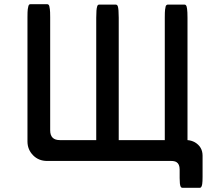

<svg xmlns="http://www.w3.org/2000/svg" viewBox="-20 -748 1040 908"><path d="M938 -11.7V88.9Q938 110.8 936.3 122.3Q934.6 133.8 930.7 137.7Q928.2 140.1 924.8 140.1H842.8Q836.9 140.1 834 133.8Q829.6 124.5 829.6 93.8V53.7Q829.6 27.8 814.5 18.6Q805.2 13.2 790 13.2H203.1Q162.6 13.2 136.2 -13.9Q109.9 -41 109.9 -79.1V-666Q109.9 -693.8 111.3 -704.6Q112.8 -715.3 114.3 -719.2Q116.7 -728 123 -728H204.1Q207 -728 209 -726.1Q211.9 -723.6 213.1 -719.5Q214.4 -715.3 215.8 -704.6Q217.3 -693.8 217.3 -666V-131.8Q217.3 -108.4 228.8 -96.9Q240.2 -85.4 263.7 -85.4H435.1V-664.1Q435.1 -705.1 439.5 -717.3Q441.9 -726.1 448.2 -726.1H528.3Q531.2 -726.1 533.2 -724.1Q536.1 -721.7 537.1 -718.3Q541.5 -705.1 541.5 -664.1V-85.4H759.3V-664.1Q759.3 -691.9 760.7 -702.6Q762.2 -713.4 763.4 -717.5Q764.6 -721.7 766.6 -723.1Q769.5 -726.1 772.5 -726.1H853.5Q856.4 -726.1 858.4 -724.1Q863.3 -719.7 864.7 -706.5Q866.7 -691.9 866.7 -664.1V-85.4Q885.3 -84 901.4 -75.2Q938 -53.7 938 -11.7Z"/></svg>

Font: YuPearl-Medium
Style: Medium
Weight: 500
Designer: Max Yao
Foundry: Max-Everyday
Version: Version 1.011; ttfautohint (v1.8.3)